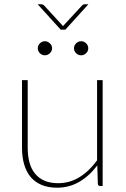

<svg xmlns="http://www.w3.org/2000/svg" viewBox="-20 -866 585 894"><path d="M458 -493V0H446Q437 0 435.5 -10L433 -96Q398 -48.5 350.5 -20.2Q303 8 246 8Q205 8 174.2 -4.8Q143.5 -17.5 123.2 -41.2Q103 -65 92.8 -99.5Q82.5 -134 82.5 -177.5V-493H109V-177.5Q109 -139 117.5 -108.5Q126 -78 143.8 -56.8Q161.5 -35.5 188.2 -24.2Q215 -13 251 -13Q304.5 -13 350.2 -41.2Q396 -69.5 432 -119.5V-493ZM189 -674Q202 -674 212.2 -664.2Q222.5 -654.5 222.5 -641Q222.5 -628 212.2 -618.2Q202 -608.5 189 -608.5Q175.5 -608.5 165.8 -618.2Q156 -628 156 -641Q156 -654.5 165.8 -664.2Q175.5 -674 189 -674ZM391.5 -846 284.5 -728H262.5L155.5 -846H174.5Q177 -846 179.8 -844.5Q182.5 -843 184.5 -841.5L269.5 -749Q272.5 -746 273.5 -744.5Q274.5 -745.5 275.5 -746.8Q276.5 -748 277.5 -749L363 -841.5Q367.5 -846 373 -846ZM358 -674Q371 -674 381 -664.2Q391 -654.5 391 -641Q391 -628 381 -618.2Q371 -608.5 358 -608.5Q344.5 -608.5 334.5 -618.2Q324.5 -628 324.5 -641Q324.5 -654.5 334.5 -664.2Q344.5 -674 358 -674Z"/></svg>

Font: Lato 2
Style: Regular
Weight: 200
Designer: Lukasz Dziedzic with Adam Twardoch and Botio Nikoltchev
Foundry: tyPoland Lukasz Dziedzic
Version: Version 2.015; 2015-08-06; http://www.latofonts.com/